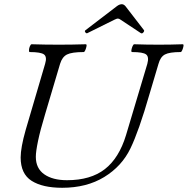

<svg xmlns="http://www.w3.org/2000/svg" viewBox="-20 -878 891 911"><path d="M275 13Q182 13 130 -20Q78 -53 78 -131Q78 -154 84 -187Q90 -220 102 -262L194 -575Q204 -608 189 -619.5Q174 -631 121 -631Q117 -631 117.5 -640.5Q118 -650 122 -659Q126 -668 130 -668Q162 -667 194.5 -666.5Q227 -666 259 -666Q290 -666 322.5 -666.5Q355 -667 387 -668Q392 -668 390.5 -659Q389 -650 385 -640.5Q381 -631 377 -631Q321 -631 298 -619.5Q275 -608 265 -575L194 -336Q171 -260 160.5 -209.5Q150 -159 150 -134Q150 -79 190 -51Q230 -23 298 -23Q410 -23 477.5 -75.5Q545 -128 578 -237L679 -575Q688 -608 673.5 -619.5Q659 -631 607 -631Q602 -631 603.5 -640.5Q605 -650 609 -659Q613 -668 617 -668Q646 -667 675 -666.5Q704 -666 733 -666Q761 -666 790 -666.5Q819 -667 847 -668Q852 -668 850.5 -659Q849 -650 845 -640.5Q841 -631 837 -631Q784 -631 762.5 -619.5Q741 -608 732 -575L691 -437Q664 -343 641 -278Q618 -213 599 -174Q558 -89 474.5 -38Q391 13 275 13ZM395 -721Q390 -718 385 -724.5Q380 -731 386 -735L535 -849Q547 -858 558 -858Q567 -858 575 -849L663 -735Q666 -731 660 -724Q654 -717 648 -721L553 -784Q545 -790 539 -790Q534 -790 522 -784Z"/></svg>

Font: Junicode SmExp
Style: Italic
Weight: 400
Width: 6
Italic angle: -11°
Designer: Peter S. Baker
Version: Version 2.205; ttfautohint (v1.8.4)